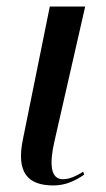

<svg xmlns="http://www.w3.org/2000/svg" viewBox="-20 -556 324 586"><path d="M143 10C180 10 209 -4 237 -23L234 -32C213 -19 193 -9 172 -9C133 -9 131 -58 146 -124L240 -536H132L50 -131C29 -30 64 10 143 10Z"/></svg>

Font: Noto Serif Display ExtraCondensed Medium
Style: Italic
Weight: 500
Width: 2
Italic angle: -12°
Designer: Monotype Design Team
Foundry: Monotype Imaging Inc.
Version: Version 2.009